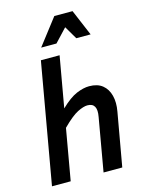

<svg xmlns="http://www.w3.org/2000/svg" viewBox="-140 -1056 865 1140"><g transform="rotate(-15 292.0 -486.5)"><path d="M361 -410Q337 -410 300 -391.5Q263 -373 204 -314L149 0H34L164 -740H279L224 -428Q279 -481 322 -499Q365 -517 400 -517Q451 -517 481.5 -492.5Q512 -468 523 -425Q534 -382 524 -328L466 0H351L408 -326Q424 -410 361 -410ZM401 -812 354 -892 279 -812H185L309 -973H421L489 -812Z"/></g></svg>

Font: Inria Sans
Style: Bold Italic
Weight: 700
Italic angle: -10°
Designer: Black Foundry Team
Foundry: Black Foundry
Version: Version 1.2; ttfautohint (v1.8.3)